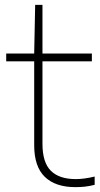

<svg xmlns="http://www.w3.org/2000/svg" viewBox="-20 -760 412 789"><path d="M369 -34.5V-0.5Q347.5 5 329.2 7Q311 9 289.5 9Q208 9 164.2 -33.2Q120.5 -75.5 120.5 -163V-508H5.5V-540H120.5L124.5 -740H154.5V-540H357.5V-508H154.5V-169Q154.5 -92.5 189 -58.2Q223.5 -24 291.5 -24Q325.5 -24 369 -34.5Z"/></svg>

Font: Encode Sans Semi Expanded Thin
Style: Regular
Weight: 250
Width: 6
Designer: Multiple Designers
Foundry: Impallari Type
Version: Version 2.000